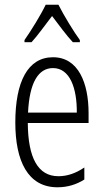

<svg xmlns="http://www.w3.org/2000/svg" viewBox="-20 -785 439 815"><path d="M228 -765H174C153 -721 112 -655 84 -615V-606H114C140 -634 173 -681 201 -717C230 -679 261 -636 289 -606H319V-615C296 -646 251 -719 228 -765ZM205 -542C98 -542 45 -438 45 -265C45 -102 98 10 224 10C267 10 305 -2 338 -23V-74C301 -49 265 -37 228 -37C141 -37 99 -115 98 -263H356V-305C356 -432 313 -542 205 -542ZM205 -496C277 -496 307 -410 306 -307H99C105 -435 143 -496 205 -496Z"/></svg>

Font: Noto Sans Armenian ExtraCondensed Light
Style: Regular
Weight: 300
Width: 2
Designer: Monotype Design Team
Foundry: Monotype Imaging Inc.
Version: Version 2.008